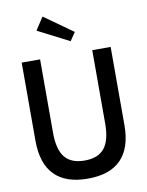

<svg xmlns="http://www.w3.org/2000/svg" viewBox="-106 -1079 894 1167"><g transform="rotate(-10 340.5 -495.0)"><path d="M340.5 14.5Q204.1 14.5 135 -56.4Q65.9 -127.3 65.9 -267.3V-750H179.5V-297.3Q179.5 -193.6 218.4 -145.5Q257.3 -97.3 340.5 -97.3Q423.6 -97.3 462.5 -145.5Q501.4 -193.6 501.4 -297.3V-750H615V-267.3Q615 -127.3 546.1 -56.4Q477.3 14.5 340.5 14.5ZM188.2 -925.5 239.1 -1003.6 416.4 -877.7 381.8 -826.4Z"/></g></svg>

Font: Spartan MB SemBd
Style: Regular
Weight: 600
Designer: Matt Bailey, Mirko Velimirovic
Foundry: Matt Bailey
Version: Version 1.005